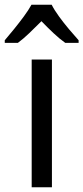

<svg xmlns="http://www.w3.org/2000/svg" viewBox="-55 -786 350 806"><path d="M163 0H78V-536H163ZM162 -766Q173 -744 193 -716.5Q213 -689 235 -663Q257 -637 275 -617V-606H219Q195 -623 169.5 -647Q144 -671 119 -697Q93 -671 68 -647Q43 -623 20 -606H-35V-617Q-17 -638 4.5 -664.5Q26 -691 45.5 -717.5Q65 -744 77 -766Z"/></svg>

Font: Noto Sans Sinhala UI SemiCondensed
Style: Regular
Weight: 400
Width: 4
Designer: Jelle Bosma - Monotype Design Team
Foundry: Monotype Imaging Inc.
Version: Version 2.006; ttfautohint (v1.8.4.7-5d5b)